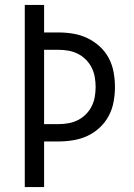

<svg xmlns="http://www.w3.org/2000/svg" viewBox="-20 -755 540 775"><path d="M80 0V-735H158V-624H216Q246 -624 276 -619Q306 -614 333 -601Q360 -588 382.5 -567.5Q405 -547 419 -520.5Q433 -494 438.5 -464Q444 -434 444 -404Q444 -374 438.5 -344Q433 -314 419 -287.5Q405 -261 382.5 -240Q360 -219 333 -206.5Q306 -194 276 -189Q246 -184 216 -184H158V0ZM158 -254H216Q236 -254 256 -257.5Q276 -261 294 -270Q312 -279 326.5 -293.5Q341 -308 350 -326Q359 -344 362.5 -364Q366 -384 366 -404Q366 -424 362.5 -444Q359 -464 350 -482Q341 -500 326.5 -514.5Q312 -529 294 -538Q276 -547 256 -550.5Q236 -554 216 -554H158Z"/></svg>

Font: Iosevka Fuck
Style: Regular
Weight: 400
Monospace: yes
Designer: Belleve Invis
Foundry: Belleve Invis
Version: Version 28.0.7; ttfautohint (v1.8.3)